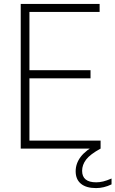

<svg xmlns="http://www.w3.org/2000/svg" viewBox="-20 -760 590 982"><path d="M86 0V-740H489.5V-699H130.5V-401H443V-359.5H130.5V-41H494.5V0ZM471.5 202Q421 202 394 179.8Q367 157.5 367 116Q367 76.5 392.5 42.5Q418 8.5 478.5 -24.5L494.5 0Q440.5 29.5 420.2 56.5Q400 83.5 400 113.5Q400 172.5 472 172.5Q489.5 172.5 508 168Q526.5 163.5 550.5 153V183Q511 202 471.5 202Z"/></svg>

Font: Encode Sans SemiCondensed SemiCondensed ExtraLight
Style: Regular
Weight: 200
Width: 4
Designer: Multiple Designers
Foundry: Impallari Type
Version: Version 3.000; ttfautohint (v1.8.3) -l 8 -r 50 -G 200 -x 14 